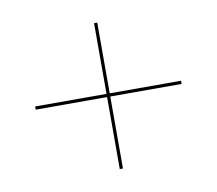

<svg xmlns="http://www.w3.org/2000/svg" viewBox="-59 -523 667 591"><g transform="rotate(-10 275.0 -228.0)"><path d="M503 -235V-225H280V0H270V-225H47V-235H270V-456H280V-235Z"/></g></svg>

Font: EauTest Hairline
Style: Regular
Weight: 250
Designer: Christian Thalmann (Catharsis Fonts)
Version: Version 0.001;PS 000.001;hotconv 1.0.88;makeotf.lib2.5.64775